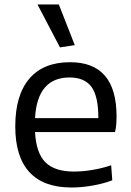

<svg xmlns="http://www.w3.org/2000/svg" viewBox="-20 -826 584 855"><path d="M298 9Q174 9 111 -59.5Q48 -128 48 -263Q48 -402 110.5 -475.5Q173 -549 292 -549Q499 -549 499 -308Q499 -262 492 -238H136Q141 -144 182.5 -103Q224 -62 309 -62Q347 -62 390 -69Q433 -76 475 -90L480 -23Q440 -8 391.5 0.5Q343 9 298 9ZM290 -481Q146 -481 136 -300H418Q418 -398 387 -439.5Q356 -481 290 -481ZM247 -615 147 -806H242L313 -625Z"/></svg>

Font: Encode Sans Normal
Style: Regular
Weight: 400
Designer: Pablo Impallari, Andres Torresi
Foundry: Pablo Impallari, Andres Torresi
Version: Version 1.000; ttfautohint (v1.00) -l 8 -r 50 -G 200 -x 14 -